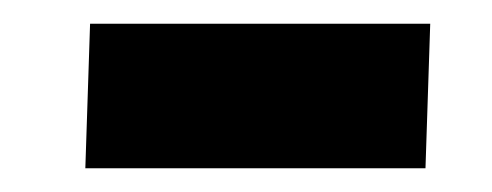

<svg xmlns="http://www.w3.org/2000/svg" viewBox="-20 -357 415 162"><path d="M56 -337H343L339 -215H52Z"/></svg>

Font: Literata 12pt ExtraBold
Style: Italic
Weight: 800
Italic angle: -2°
Designer: Latin by Veronika Burian and Jose Scaglione. Greek by Irene Vlachou. Cyrillic by Vera Evstafieva
Foundry: TypeTogether
Version: Version 3.002